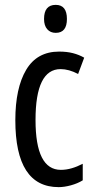

<svg xmlns="http://www.w3.org/2000/svg" viewBox="-20 -759 387 789"><path d="M221 10Q43 10 43 -265Q43 -397 87.5 -472Q132 -547 223 -547Q255 -547 280 -540.5Q305 -534 326 -522L301 -455Q263 -475 229 -475Q126 -475 126 -266Q126 -61 230 -61Q252 -61 274.5 -67.5Q297 -74 320 -86V-18Q299 -5 271.5 2.5Q244 10 221 10ZM209 -739Q255 -739 255 -681Q255 -624 209 -624Q187 -624 174 -639Q161 -654 161 -681Q161 -739 209 -739Z"/></svg>

Font: Noto Sans Lao UI ExtCond
Style: Regular
Weight: 400
Width: 2
Designer: Monotype Design Team
Foundry: Monotype Imaging Inc.
Version: Version 2.000; ttfautohint (v1.8.4.7-5d5b)